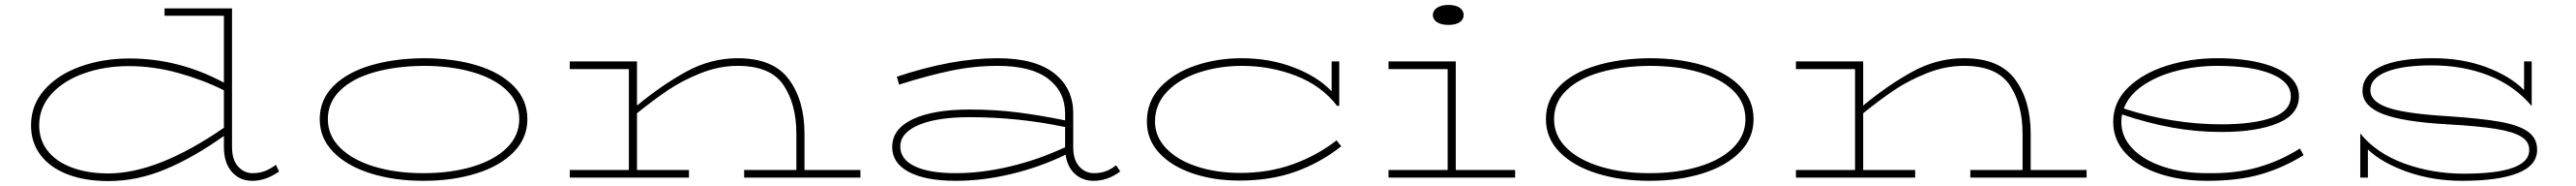

<svg xmlns="http://www.w3.org/2000/svg" viewBox="-20 -720 10458 754"><path d="M1113 -25Q1060 13 1004 13Q953 13 921 -23.5Q889 -60 889 -124V-169Q767 -82 652 -34Q537 14 420 14Q326 14 255 -13Q184 -40 145 -91Q106 -142 106 -212Q106 -294 160 -355.5Q214 -417 305.5 -450Q397 -483 506 -483Q706 -483 889 -385V-656H648V-686H922V-124Q922 -72 946.5 -45Q971 -18 1005 -18Q1032 -18 1054 -26Q1076 -34 1100 -52ZM889 -202V-354Q805 -396 704.5 -424Q604 -452 503 -452Q403 -452 319.5 -422Q236 -392 187.5 -337.5Q139 -283 139 -212Q139 -154 172.5 -110Q206 -66 270 -41.5Q334 -17 420 -17Q620 -17 889 -202Z M1278 -237Q1278 -315 1333 -370.5Q1388 -426 1483.5 -454.5Q1579 -483 1699 -484Q1819 -484 1914.5 -455.5Q2010 -427 2065.5 -371Q2121 -315 2121 -237Q2121 -160 2065.5 -103.5Q2010 -47 1914 -17Q1818 13 1699 13Q1581 13 1485 -17Q1389 -47 1333.5 -103.5Q1278 -160 1278 -237ZM2088 -237Q2088 -305 2037.5 -353.5Q1987 -402 1899 -427.5Q1811 -453 1699 -453Q1587 -452 1499 -427Q1411 -402 1361 -353.5Q1311 -305 1311 -237Q1311 -170 1361.5 -120.5Q1412 -71 1500 -44.5Q1588 -18 1699 -18Q1810 -18 1898.5 -44.5Q1987 -71 2037.5 -120.5Q2088 -170 2088 -237Z M3473 -31V0H3001V-31H3213V-178Q3213 -298 3160.5 -375.5Q3108 -453 2975 -453Q2898 -453 2822.5 -422.5Q2747 -392 2689.5 -353Q2632 -314 2566 -261V-31H2777V0H2293V-31H2533V-440H2293V-471H2566V-292Q2665 -374 2765 -429Q2865 -484 2975 -484Q3119 -484 3182.5 -398.5Q3246 -313 3246 -178V-31Z M4528 -25Q4477 13 4420 13Q4375 13 4344 -15Q4313 -43 4306 -93Q4201 -42 4085 -14.5Q3969 13 3861 13Q3737 13 3669.5 -23Q3602 -59 3602 -124Q3602 -197 3685 -236.5Q3768 -276 3916 -276Q4021 -276 4114 -264Q4207 -252 4304 -232V-260Q4304 -348 4235.5 -400.5Q4167 -453 4030 -453Q3935 -453 3841 -433.5Q3747 -414 3630 -377L3621 -409Q3846 -484 4030 -484Q4181 -484 4259 -423.5Q4337 -363 4337 -260V-123Q4337 -72 4361.5 -45Q4386 -18 4421 -18Q4448 -18 4469.5 -26Q4491 -34 4511 -50ZM4304 -123V-205Q4114 -245 3916 -245Q3785 -245 3710 -213.5Q3635 -182 3635 -126Q3635 -74 3693.5 -46Q3752 -18 3861 -18Q3965 -18 4079.5 -45Q4194 -72 4304 -123Z M5425 -127Q5342 -61 5240.5 -24.5Q5139 12 5012 12Q4908 12 4822 -17Q4736 -46 4686 -100Q4636 -154 4636 -227Q4636 -309 4691 -367Q4746 -425 4834 -454.5Q4922 -484 5020 -484Q5134 -484 5231.5 -447Q5329 -410 5386 -350V-471H5417V-292L5409 -290Q5346 -372 5242 -412.5Q5138 -453 5022 -453Q4931 -453 4850 -427Q4769 -401 4719 -349.5Q4669 -298 4669 -227Q4669 -166 4714.5 -118.5Q4760 -71 4839 -45Q4918 -19 5016 -19Q5131 -19 5229.5 -54.5Q5328 -90 5406 -151Z M5797 -659Q5797 -677 5814 -688.5Q5831 -700 5860 -700Q5890 -700 5906 -688.5Q5922 -677 5922 -659Q5922 -641 5906 -630Q5890 -619 5860 -619Q5831 -619 5814 -630Q5797 -641 5797 -659ZM6131 -31V0H5617V-31H5857V-440H5617V-471H5890V-31Z M6256 -237Q6256 -315 6311 -370.5Q6366 -426 6461.5 -454.5Q6557 -483 6677 -484Q6797 -484 6892.5 -455.5Q6988 -427 7043.5 -371Q7099 -315 7099 -237Q7099 -160 7043.5 -103.5Q6988 -47 6892 -17Q6796 13 6677 13Q6559 13 6463 -17Q6367 -47 6311.5 -103.5Q6256 -160 6256 -237ZM7066 -237Q7066 -305 7015.5 -353.5Q6965 -402 6877 -427.5Q6789 -453 6677 -453Q6565 -452 6477 -427Q6389 -402 6339 -353.5Q6289 -305 6289 -237Q6289 -170 6339.5 -120.5Q6390 -71 6478 -44.5Q6566 -18 6677 -18Q6788 -18 6876.5 -44.5Q6965 -71 7015.5 -120.5Q7066 -170 7066 -237Z M8451 -31V0H7979V-31H8191V-178Q8191 -298 8138.5 -375.5Q8086 -453 7953 -453Q7876 -453 7800.5 -422.5Q7725 -392 7667.5 -353Q7610 -314 7544 -261V-31H7755V0H7271V-31H7511V-440H7271V-471H7544V-292Q7643 -374 7743 -429Q7843 -484 7953 -484Q8097 -484 8160.5 -398.5Q8224 -313 8224 -178V-31Z M9332 -91Q9250 -40 9158.5 -13.5Q9067 13 8941 13Q8834 13 8747 -15.5Q8660 -44 8609.5 -98.5Q8559 -153 8559 -226Q8559 -306 8619 -364.5Q8679 -423 8776 -453.5Q8873 -484 8981 -484Q9080 -484 9155.5 -465.5Q9231 -447 9272 -412.5Q9313 -378 9313 -330Q9313 -256 9227 -220.5Q9141 -185 8999 -185Q8896 -185 8797.5 -203Q8699 -221 8595 -256Q8592 -241 8592 -226Q8592 -165 8637 -118Q8682 -71 8761.5 -44.5Q8841 -18 8941 -18Q9057 -16 9147.5 -42Q9238 -68 9317 -118ZM8602 -280Q8800 -216 8999 -216Q9127 -216 9203.5 -243Q9280 -270 9280 -330Q9280 -388 9200.5 -420.5Q9121 -453 8981 -453Q8895 -453 8815.5 -432.5Q8736 -412 8679 -373Q8622 -334 8602 -280Z M10280 -113Q10280 -49 10201 -18Q10122 13 9976 13Q9857 13 9754 -23Q9651 -59 9593 -114V0H9562V-179Q9628 -98 9741.5 -57Q9855 -16 9983 -16Q10248 -16 10248 -112Q10248 -146 10215.5 -166Q10183 -186 10113 -197.5Q10043 -209 9917 -216Q9736 -226 9653.5 -258Q9571 -290 9571 -352Q9571 -414 9642.5 -449Q9714 -484 9858 -484Q9976 -484 10073 -448Q10170 -412 10227 -355V-471H10258V-290Q10188 -373 10083.5 -414Q9979 -455 9852 -455Q9734 -455 9668.5 -429Q9603 -403 9603 -354Q9603 -308 9675 -283.5Q9747 -259 9917 -249Q10052 -240 10128.5 -226.5Q10205 -213 10242.5 -186.5Q10280 -160 10280 -113Z"/></svg>

Font: BioRhyme Expanded ExtraLight
Style: Regular
Weight: 275
Width: 7
Designer: Aoife Mooney
Foundry: Aoife Mooney Type
Version: Version 1.000